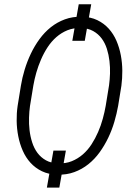

<svg xmlns="http://www.w3.org/2000/svg" viewBox="-20 -798 627 888"><path d="M372.1 -609.4H314.5L344.2 -778.3H401.9ZM254.4 69.8H196.8L227.1 -101.6H284.7ZM526.4 -308.6Q520 -272.5 508.8 -234.4Q497.6 -196.3 480.5 -160.6Q463.4 -125 440.7 -93.5Q418 -62 388.7 -38.6Q359.4 -15.1 323.5 -2Q287.6 11.2 245.1 9.8Q204.6 8.8 173.8 -6.1Q143.1 -21 121.1 -45.2Q99.1 -69.3 85.2 -101.1Q71.3 -132.8 64.5 -167.7Q57.6 -202.6 57.1 -238.8Q56.6 -274.9 61.5 -308.1L76.7 -401.9Q82.5 -438 94 -475.8Q105.5 -513.7 122.6 -549.6Q139.6 -585.4 162.6 -616.9Q185.5 -648.4 214.8 -671.9Q244.1 -695.3 280 -708.5Q315.9 -721.7 358.4 -720.7Q399.4 -719.7 430.2 -704.8Q460.9 -689.9 482.9 -665.5Q504.9 -641.1 518.6 -609.4Q532.2 -577.6 538.8 -542.5Q545.4 -507.3 545.7 -471.2Q545.9 -435.1 541.5 -401.9ZM484.4 -403.8Q487.8 -428.7 488.8 -457.8Q489.7 -486.8 486.3 -515.9Q482.9 -544.9 474.4 -572Q465.8 -599.1 450.2 -620.1Q434.6 -641.1 411.1 -654.3Q387.7 -667.5 354.5 -668.5Q319.8 -669.4 291.7 -658Q263.7 -646.5 240.7 -626.5Q217.8 -606.4 200.2 -579.6Q182.6 -552.7 169.7 -522.7Q156.7 -492.7 147.9 -461.9Q139.2 -431.2 134.3 -402.8L118.7 -307.6Q115.2 -282.7 114.3 -253.7Q113.3 -224.6 116.7 -195.6Q120.1 -166.5 128.9 -139.2Q137.7 -111.8 153.3 -90.8Q168.9 -69.8 192.4 -56.6Q215.8 -43.5 249 -42.5Q283.7 -41 312 -52.5Q340.3 -64 363.3 -84Q386.2 -104 403.6 -130.9Q420.9 -157.7 433.8 -187.5Q446.8 -217.3 455.3 -248.5Q463.9 -279.8 468.8 -308.1Z"/></svg>

Font: Roboto Mono Light
Style: Italic
Weight: 300
Designer: Google
Version: Version 2.000985; 2015; ttfautohint (v1.3)